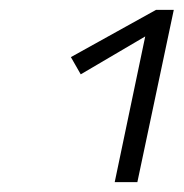

<svg xmlns="http://www.w3.org/2000/svg" viewBox="-20 -776 373 390"><path d="M333 -756 259 -406H213L275 -702L144 -625L124 -660L297 -756Z"/></svg>

Font: Ysabeau Semilight
Style: Italic
Weight: 300
Italic angle: -12°
Designer: Christian Thalmann (Catharsis Fonts)
Version: Version 0.003